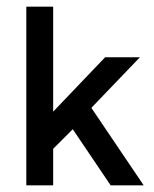

<svg xmlns="http://www.w3.org/2000/svg" viewBox="-20 -555 460 575"><path d="M139.2 0H58.8V-535.1H139.2V-220.6L294.8 -383.5H399L253.6 -232L410.3 0H311.3L197.9 -168L139.2 -109.3Z"/></svg>

Font: NATS
Style: Regular
Weight: 400
Designer: Purushoth Kumar Guthula
Foundry: Silicon Andhra, USA.
Version: Version 1.0.4; ttfautohint (v1.2.25-373a) -l 7 -r 28 -G 50 -